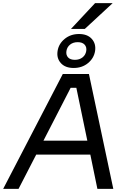

<svg xmlns="http://www.w3.org/2000/svg" viewBox="-50 -1200 826 1220"><path d="M488.8 -1016.1H400.9L554.2 -1180.2H666ZM315.9 -876Q322.8 -921.4 360.6 -952.6Q398.4 -983.9 452.1 -983.9Q505.4 -983.9 533.2 -952.9Q561 -921.9 554.2 -876Q546.9 -830.1 509.3 -799.1Q471.7 -768.1 418 -768.1Q364.3 -768.1 336.4 -799.3Q308.6 -830.6 315.9 -876ZM382.3 -835.4Q396.5 -819.8 425.8 -819.8Q455.1 -819.8 474.6 -835.4Q494.1 -851.1 498 -876Q502 -900.9 487.5 -916.5Q473.1 -932.1 443.8 -932.1Q414.6 -932.1 395.3 -916.5Q376 -900.9 372.1 -876Q368.2 -851.1 382.3 -835.4ZM67.9 0H-29.8L349.1 -730H515.1L669.9 0H568.8L523.9 -217.8H180.2ZM226.1 -306.2H504.9L435.1 -642.1H398.9Z"/></svg>

Font: Sora Italic
Style: Regular
Weight: 400
Designer: Jonathan Barnbrook, Julián Moncada
Foundry: Barnbrook Fonts
Version: Version 2.000